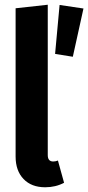

<svg xmlns="http://www.w3.org/2000/svg" viewBox="-20 -776 373 812"><path d="M46 -114V-741L182 -756V-120Q182 -93 205 -93Q215 -93 225 -97L251 -3Q215 16 171 16Q113 16 79.5 -19Q46 -54 46 -114ZM288 -536 333 -740 232 -755 213 -548Z"/></svg>

Font: Fira Sans Extra Condensed SemiBold
Style: Regular
Weight: 600
Width: 1
Designer: Carrois Corporate & Edenspiekermann AG
Foundry: Carrois Corporate GbR & Edenspiekermann AG
Version: Version 4.203